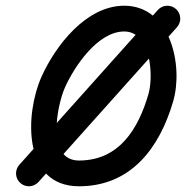

<svg xmlns="http://www.w3.org/2000/svg" viewBox="-20 -606 653 671"><path d="M585.2 -251.9C621.2 -375.5 577 -586 414 -586C281.1 -586 173.7 -446.3 124.9 -337.4C67.8 -209.8 57.2 45 256 45C438.8 45 538.2 -90.4 585.2 -251.9ZM207.1 -300.6C239.6 -373.2 321.5 -496 414 -496C508.5 -496 516.9 -339.2 498.8 -277.1C463.4 -155.4 396.4 -45 256 -45C140 -45 179.5 -239 207.1 -300.6ZM595 -574.5C576.5 -591.1 548 -589.5 531.5 -571C370.1 -390.6 208.8 -210.3 47.5 -30C30.9 -11.5 32.5 17 51 33.5C69.5 50.1 98 48.5 114.5 30C275.9 -150.3 437.2 -330.6 598.5 -510.9C615.1 -529.5 613.5 -557.9 595 -574.5Z"/></svg>

Font: FRB American Cursive Guidelines Arrows Black
Style: Bold Italic
Weight: 900
Italic angle: -25°
Version: Version 2.0;Modular Font Editor K font №1